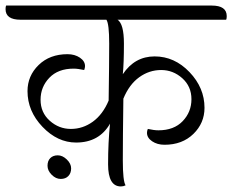

<svg xmlns="http://www.w3.org/2000/svg" viewBox="-55 -666 836 691"><path d="M116 -69.5Q116 -87 126 -97Q136 -107 153 -107Q170 -107 185.5 -92Q201 -77 201 -60Q201 -43 191 -32.5Q181 -22 163.5 -22Q146 -22 131 -37Q116 -52 116 -69.5ZM707 -646Q761 -646 761 -608Q761 -599 759 -595H368Q391 -580 391 -509.5Q391 -439 387 -399Q430 -463 501.5 -463Q573 -463 627 -406.5Q681 -350 681 -278Q681 -223 641 -184Q601 -145 537 -145Q511 -145 492.5 -157.5Q474 -170 474 -188Q474 -195 477 -202Q500 -197 515 -197Q571 -197 602.5 -230Q634 -263 634 -309Q634 -355 601 -384.5Q568 -414 525 -414Q482 -414 446 -388Q410 -362 389 -311Q387 -165 387 -89.5Q387 -14 397 1Q389 5 380 5Q334 5 334 -74.5Q334 -154 341 -221Q302 -153 219 -153Q152 -153 98 -209.5Q44 -266 44 -338Q44 -393 84 -432Q124 -471 188 -471Q214 -471 232.5 -458.5Q251 -446 251 -428Q251 -422 248 -414Q225 -419 210 -419Q154 -419 122.5 -386Q91 -353 91 -307Q91 -261 124 -231.5Q157 -202 200 -202Q243 -202 279 -228Q315 -254 336 -304Q338 -438 338 -509Q338 -580 328 -595H19Q-35 -595 -35 -633Q-35 -642 -33 -646Z"/></svg>

Font: Laila Light
Style: Regular
Weight: 300
Designer: Hitesh Malaviya
Foundry: Indian Type Foundry
Version: Version 1.302;PS 1.0;hotconv 1.0.78;makeotf.lib2.5.61930; tt